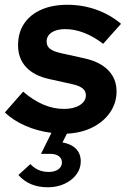

<svg xmlns="http://www.w3.org/2000/svg" viewBox="-39 -549 543 804"><path d="M161.6 235.2Q122.6 235.2 92.2 222.7Q61.7 210.2 38 183.9L88.2 138.1Q118.7 171 164.7 171Q190 171 205.2 160.1Q220.4 149.1 220.4 131.1Q220.4 114.7 207.3 105Q194.2 95.3 171.6 95.3H132.6L176.4 7.3Q118.9 0.1 67.7 -22.2Q16.6 -44.6 -18.7 -78L57.9 -165.2Q99.8 -129.3 142.3 -111.1Q184.8 -92.9 228.9 -92.9Q269.9 -92.9 295.3 -108.9Q320.7 -124.9 320.7 -149.9Q320.7 -167.9 306.7 -179Q292.7 -190.1 264 -196.5L168.4 -217.7Q103.7 -231.7 70.1 -268.1Q36.6 -304.4 36.6 -359.4Q36.6 -411.9 61.7 -449.7Q86.9 -487.5 133.2 -508.2Q179.6 -529 243.2 -529Q306.3 -529 364.3 -508.5Q422.3 -487.9 467.8 -449.3L393 -365.5Q353.9 -395.7 313.4 -411.4Q273 -427.1 234.2 -427.1Q198.2 -427.1 177.2 -413.1Q156.2 -399.1 156.2 -374.7Q156.2 -356 170.4 -344.7Q184.6 -333.3 217.6 -326.2L313.2 -305Q379.2 -290.8 414.1 -254.9Q449.1 -219 449.1 -166.2Q449.1 -118.2 422.2 -78.7Q395.4 -39.3 348.2 -15.6Q301.1 8 241.3 10.7L222.6 47.4Q258.9 53.6 279 74Q299.2 94.4 299.2 126.9Q299.2 157 280.8 181.6Q262.5 206.3 231.2 220.7Q199.9 235.2 161.6 235.2Z"/></svg>

Font: Red Hat Display VF
Style: Italic
Weight: 300
Italic angle: -12°
Designer: Pentagram, MCKL
Foundry: Pentagram, MCKL
Version: Version 1.023